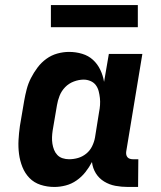

<svg xmlns="http://www.w3.org/2000/svg" viewBox="-20 -734 640 762"><path d="M196 8Q167 8 141 -0.5Q115 -9 97 -27.5Q79 -46 69 -71Q59 -96 55.5 -123Q52 -150 53.5 -178Q55 -206 59 -234L76 -334Q80 -357 86 -380Q92 -403 103 -424.5Q114 -446 129 -466Q144 -486 164 -500.5Q184 -515 207.5 -521.5Q231 -528 254 -528Q281 -528 306 -520.5Q331 -513 349 -496.5Q367 -480 378 -457Q389 -434 393 -409L412 -520H545L481 -133Q480 -127 481 -121Q482 -115 485.5 -110.5Q489 -106 495 -104Q501 -102 507 -102H529L528 8H488Q462 8 438 3.5Q414 -1 393.5 -13.5Q373 -26 360.5 -46Q348 -66 345 -91Q334 -70 319 -51Q304 -32 284 -18Q264 -4 241 2Q218 8 196 8ZM254 -102Q272 -102 289.5 -107Q307 -112 322 -124Q337 -136 345.5 -153.5Q354 -171 357 -188L373 -288Q376 -303 377 -317Q378 -331 376.5 -345Q375 -359 371.5 -372.5Q368 -386 360 -396.5Q352 -407 339 -412.5Q326 -418 312 -418Q293 -418 273 -410.5Q253 -403 238.5 -388Q224 -373 216.5 -354Q209 -335 206 -316L189 -216Q187 -203 186.5 -189.5Q186 -176 188 -163.5Q190 -151 194.5 -139.5Q199 -128 207.5 -119Q216 -110 228.5 -106Q241 -102 254 -102ZM182 -626V-714H527V-626Z"/></svg>

Font: Iosevka HT Extrabold Extended
Style: Italic
Weight: 800
Width: 7
Italic angle: -9°
Monospace: yes
Designer: Belleve Invis
Foundry: Belleve Invis
Version: Version 32.3.0; ttfautohint (v1.8.4)